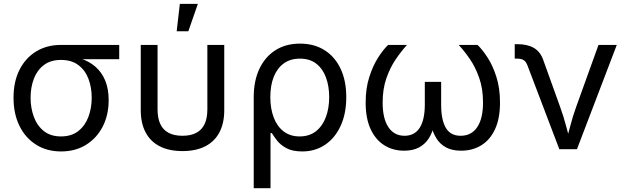

<svg xmlns="http://www.w3.org/2000/svg" viewBox="-20 -781 3275 1005"><path d="M299.3 11.7Q225.1 11.7 168.9 -23.7Q112.8 -59.1 81.8 -122.3Q50.8 -185.5 50.8 -269.5Q50.8 -353.5 82 -415.5Q113.3 -477.5 169.2 -511.7Q225.1 -545.9 299.3 -545.9H604V-471.2H364.7L299.3 -467.3Q244.6 -467.3 209.5 -440.4Q174.3 -413.6 157.2 -368.7Q140.1 -323.7 140.1 -269.5Q140.1 -215.8 157.2 -169.4Q174.3 -123 209.5 -95Q244.6 -66.9 299.3 -66.9Q354.5 -66.9 390.1 -95.2Q425.8 -123.5 442.9 -169.7Q460 -215.8 460 -269.5Q460 -323.7 442.9 -368.7Q425.8 -413.6 390.1 -440.4Q354.5 -467.3 299.3 -467.3V-489.3Q355 -489.3 400.9 -474.9Q446.8 -460.4 479.7 -431.6Q512.7 -402.8 530.8 -359.1Q548.8 -315.4 548.8 -256.8Q548.8 -179.2 517.6 -118.4Q486.3 -57.6 430.2 -22.9Q374 11.7 299.3 11.7Z M935.1 9.8Q865.2 9.8 816.4 -15.1Q767.6 -40 742.2 -87.9Q716.8 -135.7 716.8 -204.1V-545.9H804.7V-208.5Q804.7 -162.6 819.1 -131.8Q833.5 -101.1 862.5 -85.7Q891.6 -70.3 935.1 -70.3Q978.5 -70.3 1007.6 -85.7Q1036.6 -101.1 1051 -131.8Q1065.4 -162.6 1065.4 -208.5V-545.9H1153.8V-204.1Q1153.8 -135.7 1128.4 -87.9Q1103 -40 1054.2 -15.1Q1005.4 9.8 935.1 9.8ZM904.8 -617.2 921.4 -760.7H1015.6L965.8 -617.2Z M1308.1 204.1V-272.5Q1308.1 -358.4 1338.1 -421.4Q1368.2 -484.4 1422.4 -518.6Q1476.6 -552.7 1550.3 -552.7Q1624 -552.7 1678.2 -518.8Q1732.4 -484.9 1762.5 -421.9Q1792.5 -358.9 1792.5 -272.5Q1792.5 -186.5 1763.2 -122.6Q1733.9 -58.6 1681.9 -23.4Q1629.9 11.7 1562 11.7Q1509.8 11.7 1478 -6.1Q1446.3 -23.9 1429.2 -46.6Q1412.1 -69.3 1402.8 -84.5H1396V204.1ZM1548.3 -66.9Q1599.6 -66.9 1634 -94.2Q1668.5 -121.6 1685.8 -168.2Q1703.1 -214.8 1703.1 -272.9Q1703.1 -329.1 1686.5 -374.8Q1669.9 -420.4 1636 -447.3Q1602.1 -474.1 1549.8 -474.1Q1500 -474.1 1465.3 -449Q1430.7 -423.8 1412.8 -378.7Q1395 -333.5 1395 -272.9Q1395 -212.9 1412.6 -166.3Q1430.2 -119.6 1464.6 -93.3Q1499 -66.9 1548.3 -66.9Z M2095.2 7.8Q2037.1 7.8 1991.7 -20.5Q1946.3 -48.8 1920.2 -104.7Q1894 -160.6 1894 -244.1Q1894 -317.9 1912.6 -376.7Q1931.2 -435.5 1958.5 -478.5Q1985.8 -521.5 2011.7 -545.9H2110.4Q2079.6 -512.2 2050.3 -468.8Q2021 -425.3 2002 -369.9Q1982.9 -314.5 1982.9 -244.1Q1982.9 -160.6 2012.9 -115.5Q2043 -70.3 2097.7 -70.3Q2149.9 -70.3 2176.8 -112.1Q2203.6 -153.8 2203.6 -233.4V-352.5H2289.1V-233.4Q2289.1 -153.8 2313.5 -112.1Q2337.9 -70.3 2391.1 -70.3Q2447.8 -70.3 2478 -115.5Q2508.3 -160.6 2508.3 -244.1Q2508.3 -316.4 2488.5 -372.8Q2468.8 -429.2 2439.5 -471.9Q2410.2 -514.6 2380.9 -545.9H2479.5Q2504.4 -522.5 2531.7 -480.5Q2559.1 -438.5 2578.1 -379.2Q2597.2 -319.8 2597.2 -244.1Q2597.2 -160.2 2571 -104.2Q2544.9 -48.3 2499 -20.3Q2453.1 7.8 2394 7.8Q2345.7 7.8 2314 -9.8Q2282.2 -27.3 2263.7 -57.9Q2245.1 -88.4 2235.8 -127.4H2252.4Q2243.7 -86.4 2224.1 -56.2Q2204.6 -25.9 2172.9 -9Q2141.1 7.8 2095.2 7.8Z M2907.7 0 2741.7 -436.5Q2733.9 -458 2721.4 -466.1Q2709 -474.1 2686.5 -474.1H2674.3V-549.8H2689Q2740.2 -549.8 2773.9 -530.5Q2807.6 -511.2 2822.8 -469.2L2911.6 -222.2Q2930.2 -171.4 2943.1 -121.6Q2956.1 -71.8 2970.2 -24.9H2938Q2952.1 -71.8 2965.1 -121.8Q2978 -171.9 2996.1 -222.2L3112.8 -545.9H3208.5L3000 0Z"/></svg>

Font: Inter Variable
Style: Regular
Weight: 400
Designer: Rasmus Andersson
Foundry: rsms
Version: Version 4.001;git-9221beed3